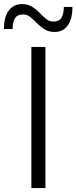

<svg xmlns="http://www.w3.org/2000/svg" viewBox="-59 -950 386 970"><path d="M99.5 0Q99.5 -60 99.5 -115.5Q99.5 -171 99.5 -236.5V-475Q99.5 -541.5 99.5 -597.2Q99.5 -653 99.5 -713H170.5Q170.5 -653 170.5 -597.2Q170.5 -541.5 170.5 -475V-236.5Q170.5 -171 170.5 -115.5Q170.5 -60 170.5 0ZM217 -788.5Q187.5 -788.5 166.2 -801.8Q145 -815 127.8 -832.8Q110.5 -850.5 94.2 -863.8Q78 -877 59 -877Q29 -877 17 -858.5Q5 -840 4.5 -803H-39Q-39 -864.5 -14.5 -897Q10 -929.5 52.5 -929.5Q81.5 -929.5 102.8 -916.2Q124 -903 141 -885.2Q158 -867.5 174.2 -854.2Q190.5 -841 209.5 -841Q239.5 -841 251.2 -859.8Q263 -878.5 263.5 -915H307Q307 -854 283 -821.2Q259 -788.5 217 -788.5Z"/></svg>

Font: Commissioner Thin Light
Style: Regular
Weight: 300
Version: Version 1.000